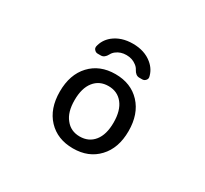

<svg xmlns="http://www.w3.org/2000/svg" viewBox="-152 -1004 1304 1219"><g transform="rotate(30 500.0 -394.5)"><path d="M684.6 -85Q616.2 -11.7 502 -11.7Q387.7 -11.7 318.8 -85Q250 -158.2 250 -283.2Q250 -408.2 318.8 -481.9Q387.7 -555.7 502 -555.7Q616.2 -555.7 685.1 -481.9Q753.9 -408.2 753.9 -283.2Q753.9 -158.2 684.6 -85ZM397.5 -147.5Q435.5 -98.6 501.5 -98.6Q567.4 -98.6 606 -146.5Q644.5 -194.3 644.5 -282.7Q644.5 -371.1 606 -419.4Q567.4 -467.8 501.5 -467.8Q435.5 -467.8 397 -419.4Q358.4 -371.1 358.4 -282.7Q358.4 -194.3 397.5 -147.5ZM696.3 -645.5Q696.3 -642.6 696.3 -639.6Q696.3 -629.9 688.5 -622.1Q678.7 -611.3 664.1 -611.3H642.6Q616.2 -611.3 598.6 -644.5Q590.8 -660.2 574.2 -671.9Q543.9 -695.3 501.5 -695.3Q459 -695.3 428.7 -671.9Q413.1 -660.2 405.3 -644.5Q387.7 -611.3 361.3 -611.3H337.9Q324.2 -611.3 314.5 -622.1Q306.6 -629.9 306.6 -639.6Q306.6 -642.6 306.6 -645.5Q317.4 -697.3 359.4 -732.4Q416 -778.3 501.5 -778.3Q586.9 -778.3 642.6 -732.4Q685.5 -697.3 696.3 -645.5Z"/></g></svg>

Font: Gen Jyuu Gothic L Monospace Medium
Style: Regular
Weight: 500
Designer: [Source Han Sans]
Ryoko NISHIZUKA  (kana & ideographs); Paul D. Hunt (Latin, Greek & Cyrillic); Wenlong ZHANG  (bopomofo
Version: Version 1.002.20150607